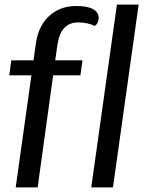

<svg xmlns="http://www.w3.org/2000/svg" viewBox="-20 -811 653 831"><path d="M407 -734Q407 -722 401.5 -711.5Q396 -701 389 -699Q359 -714 318 -714Q244 -714 229 -620L219 -550H337L328 -485H210L143 0H48L116 -485H20L29 -550H125L135 -621Q145 -697 192 -741Q239 -785 310 -785Q358 -785 382.5 -771.5Q407 -758 407 -734ZM486 -791H580L469 0H375Z"/></svg>

Font: Krub Medium
Style: Italic
Weight: 500
Italic angle: -8°
Designer: Ekaluck Peanpanawate
Foundry: Cadson Demak Co.,Ltd.
Version: Version 1.000; ttfautohint (v1.6)